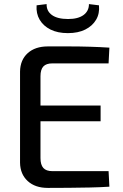

<svg xmlns="http://www.w3.org/2000/svg" viewBox="-20 -918 603 939"><path d="M214 -691Q264 -691 316 -691Q368 -691 418.5 -689.5Q469 -688 515 -685L511 -608H236Q206 -608 192 -593Q178 -578 178 -545V-145Q178 -112 192 -96.5Q206 -81 236 -81H511L515 -5Q469 -2 418.5 -1Q368 0 316 0.5Q264 1 214 1Q152 1 115.5 -32.5Q79 -66 78 -122V-568Q79 -625 115.5 -658Q152 -691 214 -691ZM96 -402H472V-325H96ZM415 -898 464 -892Q468 -852 450 -821.5Q432 -791 397 -773.5Q362 -756 312 -756Q262 -756 227 -773.5Q192 -791 174 -821.5Q156 -852 159 -892L208 -898Q207 -864 234 -844.5Q261 -825 313 -825Q362 -825 388.5 -844.5Q415 -864 415 -898Z"/></svg>

Font: Exo 2 Medium
Style: Regular
Weight: 500
Designer: Natanael Gama
Foundry: Natanael Gama
Version: Version 2.010